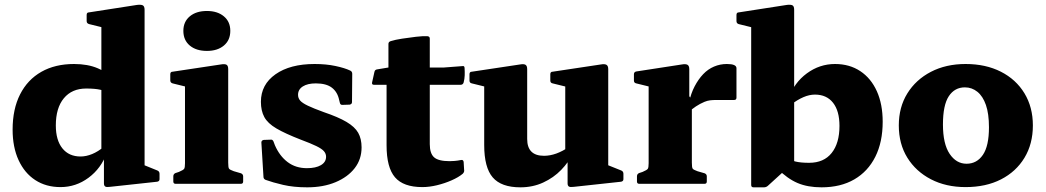

<svg xmlns="http://www.w3.org/2000/svg" viewBox="-20 -787 4477 822"><path d="M414 -162V-589H599V-162ZM444 -389Q431 -398 408.5 -403Q386 -408 349 -408Q288 -408 253.5 -366.5Q219 -325 219 -250Q219 -187 247 -152Q275 -117 325 -117Q349 -117 374.5 -127.5Q400 -138 425 -159L437 -132Q413 -66 359 -26Q305 14 239 14Q177 14 131 -16Q85 -46 59.5 -101.5Q34 -157 34 -232Q34 -320 66 -383Q98 -446 157 -479.5Q216 -513 297 -513Q356 -513 399 -494.5Q442 -476 487 -432ZM414 -564V-716L434 -666L361 -684Q351 -687 351 -697V-723Q351 -734 361 -734L567 -766Q584 -768 591.5 -764Q599 -760 599 -745V-564ZM599 -162V-50L580 -87L654 -57Q663 -53 663 -43V-20Q663 -11 653 -9L450 13Q436 15 430.5 11.5Q425 8 425 -2V-123L414 -139V-162Z M772 0V-310H957V0ZM732 0Q722 0 722 -10V-32Q722 -42 731 -46L746 -51Q765 -59 768.5 -64.5Q772 -70 772 -88V-180H957V-91Q957 -70 960.5 -65Q964 -60 981 -54L1012 -45Q1021 -41 1021 -32V-10Q1021 0 1011 0ZM772 -310V-462L792 -412L719 -430Q709 -433 709 -443V-469Q709 -480 719 -480L925 -511Q942 -514 949.5 -510Q957 -506 957 -491V-310ZM866 -569Q820 -569 792.5 -592Q765 -615 765 -655Q765 -694 792.5 -717Q820 -740 866 -740Q911 -740 938.5 -717Q966 -694 966 -655Q966 -615 938.5 -592Q911 -569 866 -569Z M1366 -307Q1428 -286 1463.5 -265Q1499 -244 1513.5 -218.5Q1528 -193 1528 -156Q1528 -105 1498.5 -67Q1469 -29 1416.5 -7Q1364 15 1295 15Q1237 15 1192 4.5Q1147 -6 1117 -17Q1108 -21 1108 -30L1099 -177Q1099 -186 1109 -188L1137 -189Q1147 -191 1151 -181L1157 -165Q1177 -119 1211.5 -93Q1246 -67 1294 -67Q1332 -67 1354 -80Q1376 -93 1376 -116Q1376 -129 1367 -139.5Q1358 -150 1334.5 -161.5Q1311 -173 1268 -189Q1201 -215 1163.5 -237Q1126 -259 1111.5 -286Q1097 -313 1097 -351Q1097 -425 1159.5 -469Q1222 -513 1327 -513Q1376 -513 1416 -504.5Q1456 -496 1479 -485Q1488 -481 1488 -471L1487 -350Q1487 -341 1477 -339L1447 -338Q1437 -337 1435 -347L1432 -359Q1425 -393 1401 -411.5Q1377 -430 1332 -430Q1297 -430 1276.5 -417Q1256 -404 1256 -381Q1256 -367 1265 -356.5Q1274 -346 1298 -334.5Q1322 -323 1366 -307Z M1788 14Q1707 14 1671 -28Q1635 -70 1635 -165V-455L1643 -498V-599Q1643 -608 1653 -611Q1672 -617 1701.5 -621.5Q1731 -626 1760.5 -629.5Q1790 -633 1810 -632Q1820 -631 1820 -622V-170Q1820 -130 1838.5 -113.5Q1857 -97 1905 -97Q1914 -97 1926.5 -98Q1939 -99 1954 -102Q1963 -104 1965 -94L1967 -60Q1969 -51 1961 -43Q1943 -28 1913.5 -15Q1884 -2 1851 6Q1818 14 1788 14ZM1581 -424Q1571 -424 1573 -434L1583 -479Q1585 -489 1595 -490L1643 -498H1881L1960 -504Q1969 -506 1969 -495Q1970 -480 1969.5 -464.5Q1969 -449 1965 -434Q1962 -424 1952 -424Z M2584 -162V-50L2565 -87L2640 -57Q2649 -53 2649 -43V-20Q2649 -11 2639 -9L2436 13Q2421 15 2415.5 11.5Q2410 8 2410 -2V-123L2400 -139V-162ZM2208 15Q2126 15 2089.5 -27.5Q2053 -70 2053 -166V-310H2237V-192Q2237 -120 2309 -120Q2361 -120 2417 -159L2433 -131Q2415 -93 2382.5 -59.5Q2350 -26 2305.5 -5.5Q2261 15 2208 15ZM2400 -162V-310H2584V-162ZM2053 -310V-462L2073 -412L2000 -430Q1990 -432 1990 -442V-469Q1990 -480 2000 -480L2206 -511Q2223 -514 2230 -509.5Q2237 -505 2237 -491V-310ZM2400 -310V-462L2419 -412L2346 -430Q2336 -432 2336 -442V-469Q2336 -480 2346 -480L2552 -511Q2569 -514 2576.5 -509.5Q2584 -505 2584 -491V-310Z M2757 0V-310H2942V0ZM3133 -369Q3133 -359 3123 -359H3049Q3032 -359 3020 -357.5Q3008 -356 2996 -351Q2977 -343 2959.5 -331.5Q2942 -320 2929 -307L2930 -349Q2938 -387 2954 -417.5Q2970 -448 2990.5 -469.5Q3011 -491 3037 -502Q3063 -513 3092 -513Q3133 -513 3133 -495ZM2717 0Q2707 0 2707 -10V-32Q2707 -42 2716 -46L2731 -51Q2750 -59 2753.5 -64.5Q2757 -70 2757 -88V-180H2942V-91Q2942 -70 2945.5 -65Q2949 -60 2966 -54L2997 -45Q3006 -41 3006 -32V-10Q3006 0 2996 0ZM2757 -310V-462L2777 -412L2704 -430Q2694 -432 2694 -442V-469Q2694 -479 2704 -481L2899 -511Q2916 -514 2923.5 -509.5Q2931 -505 2931 -491V-375L2942 -359V-310Z M3196 -565H3380V-94L3268 8Q3265 11 3260.5 13Q3256 15 3251 15H3206Q3196 15 3196 5ZM3349 -109Q3363 -101 3385.5 -95.5Q3408 -90 3444 -90Q3507 -90 3540.5 -132Q3574 -174 3574 -248Q3574 -312 3546.5 -347Q3519 -382 3469 -382Q3445 -382 3419.5 -371Q3394 -360 3368 -340L3357 -367Q3380 -433 3434.5 -473Q3489 -513 3555 -513Q3617 -513 3663 -482.5Q3709 -452 3734 -396.5Q3759 -341 3759 -266Q3759 -179 3727.5 -116Q3696 -53 3637.5 -19Q3579 15 3497 15Q3438 15 3394.5 -3.5Q3351 -22 3307 -66ZM3196 -564V-716L3215 -666L3142 -684Q3133 -687 3133 -697V-723Q3133 -734 3143 -734L3349 -766Q3366 -768 3373 -764Q3380 -760 3380 -745V-564Z M4114 14Q4030 14 3965.5 -19.5Q3901 -53 3864.5 -112Q3828 -171 3828 -250Q3828 -328 3864.5 -387Q3901 -446 3965.5 -479.5Q4030 -513 4114 -513Q4200 -513 4265 -480Q4330 -447 4366 -387.5Q4402 -328 4402 -250Q4402 -171 4366 -111.5Q4330 -52 4265.5 -19Q4201 14 4114 14ZM4118 -86Q4162 -86 4188 -124Q4214 -162 4214 -242Q4214 -300 4201 -337.5Q4188 -375 4164.5 -394Q4141 -413 4111 -413Q4067 -413 4042 -375Q4017 -337 4017 -254Q4017 -171 4045.5 -128.5Q4074 -86 4118 -86Z"/></svg>

Font: Hahmlet ExtraBold
Style: Regular
Weight: 800
Designer: Minjoo Ham & Mark Frömberg
Foundry: hypertype
Version: Version 1.002